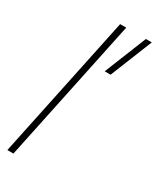

<svg xmlns="http://www.w3.org/2000/svg" viewBox="-188 -787 696 846"><g transform="rotate(30 160.0 -364.5)"><path d="M204 -515 290 -729H320L234 -515ZM6 0 159 -729H190L37 0Z"/></g></svg>

Font: Hubot Sans Condensed ExtraLight
Style: Italic
Weight: 200
Width: 3
Italic angle: -12.0243°
Designer: Deni Anggara
Foundry: GitHub, Inc., Subsidiary of Microsoft Corporation
Version: Version 2.000